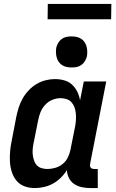

<svg xmlns="http://www.w3.org/2000/svg" viewBox="-20 -944 590 976"><path d="M157 12Q129 12 104.5 3Q80 -6 64 -25.5Q48 -45 40 -70Q32 -95 30.5 -122Q29 -149 31.5 -176.5Q34 -204 40 -231L63 -351Q68 -375 75.5 -398.5Q83 -422 95.5 -444Q108 -466 126 -485Q144 -504 166 -517Q188 -530 212 -536Q236 -542 259 -542Q284 -542 307 -535.5Q330 -529 346.5 -513.5Q363 -498 373 -477.5Q383 -457 387 -434L406 -530H520L438 -111Q437 -106 437.5 -101Q438 -96 441 -92Q444 -88 449 -86.5Q454 -85 459 -85H477V12H440Q417 12 396 7.5Q375 3 358 -8Q341 -19 331 -38Q321 -57 320 -79Q307 -58 288.5 -40Q270 -22 249 -10.5Q228 1 204 6.5Q180 12 157 12ZM221 -85Q241 -85 261.5 -91Q282 -97 298.5 -110.5Q315 -124 324.5 -143Q334 -162 338 -182L362 -302Q365 -318 366 -334.5Q367 -351 365.5 -367Q364 -383 359 -397.5Q354 -412 344 -423.5Q334 -435 319 -440Q304 -445 288 -445Q267 -445 246 -436.5Q225 -428 209.5 -411Q194 -394 186 -374Q178 -354 174 -333L150 -213Q147 -198 146 -183Q145 -168 147 -153.5Q149 -139 154 -125.5Q159 -112 168.5 -102.5Q178 -93 192 -89Q206 -85 221 -85ZM344 -601Q332 -601 319.5 -603.5Q307 -606 296.5 -612.5Q286 -619 279 -629Q272 -639 268.5 -651Q265 -663 264.5 -676Q264 -689 266 -702Q269 -714 276 -726Q283 -738 294 -746Q305 -754 318 -756.5Q331 -759 344 -759Q356 -759 368.5 -756.5Q381 -754 391.5 -747.5Q402 -741 409 -731Q416 -721 419.5 -709Q423 -697 423.5 -684Q424 -671 422 -658Q419 -646 412 -634Q405 -622 394 -614Q383 -606 370 -603.5Q357 -601 344 -601ZM545 -846H222L223 -924H546Z"/></svg>

Font: Lode
Style: Bold Italic
Weight: 700
Italic angle: -11°
Monospace: yes
Designer: Belleve Invis
Foundry: Belleve Invis
Version: Version 29.2.0; ttfautohint (v1.8.3)